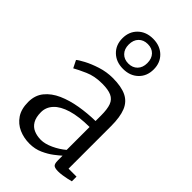

<svg xmlns="http://www.w3.org/2000/svg" viewBox="-264 -952 1046 1046"><g transform="rotate(45 259.0 -429.5)"><path d="M186.5 11Q142.5 11 105 -5.5Q67.5 -22 44.2 -56.5Q21 -91 21 -145Q21 -197 49.8 -232.2Q78.5 -267.5 126.5 -288.8Q174.5 -310 233.5 -320Q292.5 -330 354 -331V-373.5Q354 -422.5 343.8 -450Q333.5 -477.5 307.8 -489.2Q282 -501 235.5 -501Q177.5 -501 133.5 -481.5Q89.5 -462 65 -448L43.5 -491Q53 -500 85.2 -517.2Q117.5 -534.5 162.5 -549Q207.5 -563.5 255 -563.5Q321 -563.5 360.2 -544.5Q399.5 -525.5 416.5 -483.2Q433.5 -441 433.5 -371.5V-43.5H495V-7.5Q484 -4.5 468.2 -1Q452.5 2.5 435.2 5Q418 7.5 403 7.5Q381.5 7.5 371 0.8Q360.5 -6 360.5 -34.5V-70.5Q348.5 -59.5 323.2 -40Q298 -20.5 263.2 -4.8Q228.5 11 186.5 11ZM216 -47.5Q247 -47.5 285.5 -65.2Q324 -83 354 -108.5V-285Q272 -284.5 217.8 -268Q163.5 -251.5 136.5 -222.2Q109.5 -193 109.5 -155Q109.5 -115.5 123.5 -91.8Q137.5 -68 161.8 -57.8Q186 -47.5 216 -47.5ZM259 -637.5Q205.5 -637.5 172 -669.8Q138.5 -702 138.5 -753.5Q138.5 -805 172 -837.5Q205.5 -870 259 -870Q312.5 -870 346 -837.8Q379.5 -805.5 379.5 -754Q379.5 -702 346 -669.8Q312.5 -637.5 259 -637.5ZM259 -678.5Q291 -678.5 310.8 -698.8Q330.5 -719 330.5 -753.5Q330.5 -788.5 311 -808.8Q291.5 -829 259 -829Q226.5 -829 206.8 -808.8Q187 -788.5 187 -753.5Q187 -719 206.8 -698.8Q226.5 -678.5 259 -678.5Z"/></g></svg>

Font: Merriweather 24pt Light
Style: Regular
Weight: 300
Designer: Eben Sorkin
Foundry: Eben Sorkin
Version: Version 2.100